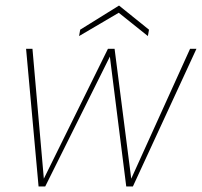

<svg xmlns="http://www.w3.org/2000/svg" viewBox="-20 -672 728 692"><path d="M119 0 74 -496H97L138 -28L369 -496H393L453 -28L665 -496H688L459 0H435L376 -468L143 0ZM265 -542 269 -565 409 -652 517 -565 513 -542 408 -626Z"/></svg>

Font: DM Sans 24pt Thin
Style: Italic
Weight: 250
Italic angle: -10°
Designer: Colophon Foundry, Jonny Pinhorn
Foundry: Colophon Foundry
Version: Version 4.004;gftools[0.9.30]